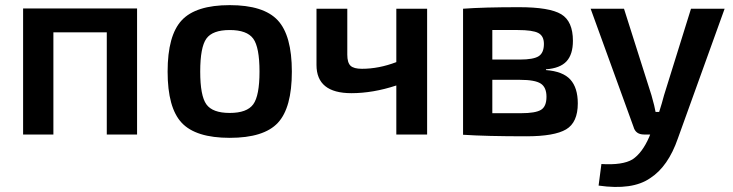

<svg xmlns="http://www.w3.org/2000/svg" viewBox="-20 -524 2857 748"><path d="M514 -491V0H396V-398H188V0H70V-491Z M875 13Q743 13 688 -45.5Q633 -104 633 -245Q633 -386 688 -445Q743 -504 875 -504Q1007 -504 1062 -445Q1117 -386 1117 -245Q1117 -104 1062.5 -45.5Q1008 13 875 13ZM760 -245Q760 -151 784 -117.5Q808 -84 875 -84Q942 -84 966.5 -117.5Q991 -151 991 -245Q991 -340 966.5 -373.5Q942 -407 875 -407Q808 -407 784 -373.5Q760 -340 760 -245Z M1524 -490H1644V0H1524V-191Q1433 -161 1349 -161Q1213 -161 1213 -271V-490H1333V-311Q1333 -280 1345.5 -268Q1358 -256 1390 -256Q1456 -256 1524 -282Z M2107 -251Q2173 -246 2202 -214Q2231 -182 2231 -121Q2231 -47 2185.5 -20Q2140 7 2030 7Q1874 7 1784 1V-490Q1864 -496 2002 -496Q2121 -496 2166.5 -468.5Q2212 -441 2212 -365Q2212 -312 2187 -285Q2162 -258 2107 -254ZM1997 -407H1898V-292H2006Q2058 -292 2078.5 -305Q2099 -318 2099 -353Q2099 -384 2077 -395.5Q2055 -407 1997 -407ZM2010 -83Q2066 -83 2087.5 -96Q2109 -109 2109 -147Q2109 -184 2086.5 -198.5Q2064 -213 2006 -213H1898V-83Z M2672 -490H2803L2621 15Q2583 125 2513 170Q2444 218 2312 199L2323 115Q2406 120 2444 97Q2482 72 2509 10L2513 0H2489Q2456 0 2448 -30L2281 -490H2411L2518 -153Q2531 -107 2534 -88H2548Q2559 -122 2567 -153Z"/></svg>

Font: Exo 2 Semi Bold
Style: Regular
Weight: 600
Designer: Natanael Gama
Version: Version 1.001;PS 001.001;hotconv 1.0.88;makeotf.lib2.5.64775